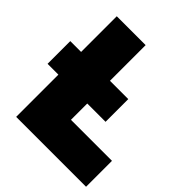

<svg xmlns="http://www.w3.org/2000/svg" viewBox="-226 -855 1016 1016"><g transform="rotate(45 282.0 -346.5)"><path d="M277 -164H584V30H61V-286H-20V-456H61V-723H277V-456H414V-286H277Z"/></g></svg>

Font: Repo
Style: ExtraBlack
Weight: 1000
Designer: Stefan Peev
Foundry: Context Ltd
Version: Version 001.000